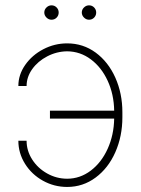

<svg xmlns="http://www.w3.org/2000/svg" viewBox="-20 -701 535 730"><path d="M81.1 -374H49.8Q49.8 -417 75.9 -454.3Q102.1 -491.7 144.8 -513.9Q187.5 -536.1 235.4 -536.1Q295.9 -536.1 343.8 -501Q391.6 -465.8 418.5 -405.8Q445.3 -345.7 445.3 -274.4V-254.9Q445.3 -183.1 418.5 -122.3Q391.6 -61.5 343.5 -25.9Q295.4 9.8 235.4 9.8Q186 9.8 143.3 -13.9Q100.6 -37.6 75.2 -78.1Q49.8 -118.7 49.8 -166H81.1Q81.1 -127.9 102.3 -94.7Q123.5 -61.5 159.2 -41.5Q194.8 -21.5 235.4 -21.5Q284.2 -21.5 325 -52.2Q365.7 -83 389.4 -135.5Q413.1 -188 414.1 -250H169.9V-280.3H414.1Q413.1 -342.3 389.4 -393.8Q365.7 -445.3 325.4 -475.3Q285.2 -505.4 235.4 -505.9Q195.3 -505.4 159.7 -486.8Q124 -468.3 102.5 -438.2Q81.1 -408.2 81.1 -374ZM148.4 -653.3Q148.4 -664.6 156.7 -672.6Q165 -680.7 175.8 -680.7Q187.5 -680.7 195.3 -672.6Q203.1 -664.6 203.1 -653.3Q203.1 -642.1 195.3 -634Q187.5 -626 175.8 -626Q165 -626 156.7 -634.3Q148.4 -642.6 148.4 -653.3ZM291 -653.3Q291 -664.6 299.3 -672.6Q307.6 -680.7 318.4 -680.7Q330.1 -680.7 337.9 -672.6Q345.7 -664.6 345.7 -653.3Q345.7 -642.1 337.9 -634Q330.1 -626 318.4 -626Q307.6 -626 299.3 -634.3Q291 -642.6 291 -653.3Z"/></svg>

Font: Pretendard Thin
Style: Regular
Weight: 100
Designer: Base glyphs from Inter by Rasmus Andersson; Hangeul glyphs from Noto Sans CJK(Source Han Sans) by Jang Soo-young and Kan
Foundry: Kil Hyung-jin
Version: Version 1.309